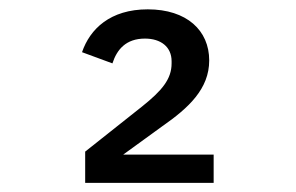

<svg xmlns="http://www.w3.org/2000/svg" viewBox="-20 -724 640 415"><path d="M441.8 -389.9H246.4L330.6 -451C387.8 -490.8 432.2 -532 432.2 -593.4C432.2 -658 383.9 -703.8 299.4 -703.8C218 -703.8 174.4 -661.2 157.3 -611.2L223 -587C232.6 -616.5 251.8 -640.6 293.3 -640.6C327.4 -640.6 350.9 -622.9 350.9 -591.6V-587C350.9 -552.9 329.9 -528.1 287.3 -494L164.1 -396.3V-328.8H441.8Z"/></svg>

Font: Margiela Mono Medium
Style: Regular
Weight: 500
Designer: Mike Abbink, Paul van der Laan, Pieter van Rosmalen
Foundry: Bold Monday
Version: Version 2.003 2021